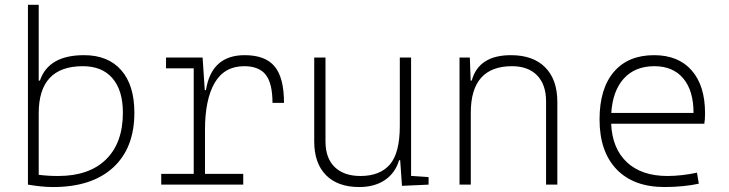

<svg xmlns="http://www.w3.org/2000/svg" viewBox="-20 -752 2970 782"><path d="M93.8 0V-732.4H137.7V-423.8H142.6Q177.7 -527.3 322.3 -527.3Q419.9 -527.3 473.6 -466.3Q527.3 -405.3 527.3 -293Q527.3 -148.9 440.7 -69.6Q354 9.8 196.3 9.8Q170.4 9.8 145.5 7.1Q120.6 4.4 93.8 0ZM137.7 -291V-40Q175.3 -35.2 216.8 -35.2Q342.8 -35.2 411.6 -102.5Q480.5 -169.9 480.5 -293Q480.5 -383.8 438.2 -433.1Q396 -482.4 317.4 -482.4Q137.7 -482.4 137.7 -291Z M636.7 0V-43.9H769V-473.6H656.2V-517.6H805.2L814 -384.8H818.8Q841.3 -527.3 976.6 -527.3Q1060.5 -527.3 1098.6 -481.4Q1136.7 -435.5 1136.7 -333H1089.8Q1089.8 -412.1 1062.5 -447.3Q1035.2 -482.4 974.6 -482.4Q894 -482.4 854.5 -414.8Q814.9 -347.2 814.9 -222.7V-43.9H970.7V0Z M1443.4 9.8Q1355.5 9.8 1307.6 -38.8Q1259.8 -87.4 1259.8 -175.8V-517.6H1305.7V-175.8Q1305.7 -107.9 1343.3 -71.5Q1380.9 -35.2 1448.2 -35.2Q1527.3 -35.2 1567.9 -82Q1608.4 -128.9 1608.4 -239.3V-517.6H1654.3V-35.6L1725.6 -30.8V0L1617.2 4.9L1609.9 -99.6H1605.5Q1590.3 -47.9 1548.1 -19Q1505.9 9.8 1443.4 9.8Z M1851.6 0V-517.6H1893.6L1897 -423.8H1901.4Q1929.7 -527.3 2061 -527.3Q2151.4 -527.3 2200.7 -477.5Q2250 -427.7 2250 -336.9V0H2204.1V-338.9Q2204.1 -407.7 2167.5 -445.1Q2130.9 -482.4 2065.4 -482.4Q1897.5 -482.4 1897.5 -293V0Z M2687 9.8Q2560.5 9.8 2491.2 -62.5Q2421.9 -134.8 2421.9 -265.6Q2421.9 -390.6 2480 -459Q2538.1 -527.3 2644 -527.3Q2742.7 -527.3 2797.1 -465.3Q2851.6 -403.3 2851.6 -291Q2851.6 -263.7 2848.6 -248H2469.2Q2473.6 -147 2533.4 -91.1Q2593.3 -35.2 2698.7 -35.2Q2726.1 -35.2 2758.3 -38.8Q2790.5 -42.5 2818.8 -48.8L2826.2 -3.9Q2798.3 2.4 2761.5 6.1Q2724.6 9.8 2687 9.8ZM2645 -482.4Q2566.9 -482.4 2521.2 -432.6Q2475.6 -382.8 2469.7 -292H2804.7Q2804.7 -382.8 2762.9 -432.6Q2721.2 -482.4 2645 -482.4Z"/></svg>

Font: Caskaydia Cove ExtraLight
Style: Regular
Weight: 200
Monospace: yes
Designer: Aaron Bell
Foundry: Saja Typeworks
Version: Version 4.300; ttfautohint (v1.8.3)